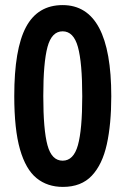

<svg xmlns="http://www.w3.org/2000/svg" viewBox="-20 -722 494 754"><path d="M417 -344Q417 -235 399.5 -155.5Q382 -76 340.5 -32Q299 12 227 12Q166 12 123.5 -22.5Q81 -57 58.5 -135.5Q36 -214 36 -345Q36 -529 82 -615.5Q128 -702 226 -702Q417 -702 417 -344ZM150 -345Q150 -212 166.5 -151.5Q183 -91 226 -91Q269 -91 286 -152Q303 -213 303 -344Q303 -476 286 -537.5Q269 -599 226 -599Q183 -599 166.5 -537.5Q150 -476 150 -345Z"/></svg>

Font: Noto Sans Kannada ExtraCondensed SemiBold
Style: Regular
Weight: 600
Width: 2
Designer: Jelle Bosma - Monotype Design Team
Foundry: Monotype Imaging Inc.
Version: Version 2.005; ttfautohint (v1.8.4.7-5d5b)